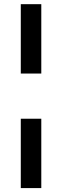

<svg xmlns="http://www.w3.org/2000/svg" viewBox="-20 -831 305 942"><path d="M182.6 -470.2V-810.5H82V-470.2ZM182.6 91.8V-248.5H82V91.8Z"/></svg>

Font: Winston
Style: Regular
Weight: 400
Designer: Vernon Adams, Kim Jin-seong, David Berlow, Cristiano Sobral
Foundry: The Winston Project Authors
Version: Version 3.004